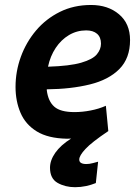

<svg xmlns="http://www.w3.org/2000/svg" viewBox="-20 -558 571 791"><path d="M289.2 213.2Q248.8 213.2 217.4 195.5Q186 177.8 186 133Q186 102.5 207.9 71.2Q229.8 40 273 12.8Q268.8 13 264.4 13.2Q260 13.5 255.8 13.5Q178 12 131.5 -16.6Q85 -45.2 64.5 -93.4Q44 -141.5 44 -199.8Q44 -264 65.9 -324.1Q87.8 -384.2 128.5 -432.4Q169.2 -480.5 226.6 -509Q284 -537.5 355 -537.5Q425 -537.5 470.4 -499.1Q515.8 -460.8 515.8 -393Q515.8 -318 471.8 -273.6Q427.8 -229.2 350.1 -210.1Q272.5 -191 172.8 -190Q172.8 -189 172.8 -187.9Q172.8 -186.8 172.8 -185.8Q178.5 -140.5 203.8 -118.4Q229 -96.2 286.8 -96.2Q319.5 -96.2 353.1 -102.8Q386.8 -109.2 416.2 -122.2L426.2 -18Q357 28.5 331.8 55.9Q306.5 83.2 306.5 99.2Q306.5 109 314.2 113.4Q322 117.8 335.8 117.8Q348.5 117.8 362.9 113.9Q377.2 110 384.2 108.2L374.8 196.2Q356.2 203.8 334.4 208.5Q312.5 213.2 289.2 213.2ZM177.8 -283.2Q267.8 -286 314.8 -299.8Q361.8 -313.5 378.9 -334.1Q396 -354.8 396 -378Q396 -404.8 379.9 -418.8Q363.8 -432.8 335 -432.8Q296.8 -432.8 264.2 -413.5Q231.8 -394.2 209.4 -360.5Q187 -326.8 177.8 -283.2Z"/></svg>

Font: Ubuntu Sans
Style: Italic
Weight: 400
Italic angle: -13.5°
Designer: Dalton Maag Ltd
Foundry: Dalton Maag Ltd
Version: Version 1.006